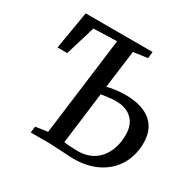

<svg xmlns="http://www.w3.org/2000/svg" viewBox="-163 -913 1100 1092"><g transform="rotate(30 386.5 -367.5)"><path d="M525 -455Q636 -455 694 -407Q752 -359 752 -270Q752 -187 714.5 -124Q677 -61 609 -26.5Q541 8 451 8Q431 8 390 5Q300 0 290 0H166L171 -41L250 -53L332 -695L179 -690L120 -495H56L98 -743H537L533 -700L440 -687L408 -440Q429 -446 462 -450.5Q495 -455 525 -455ZM450 -42Q539 -42 590 -102Q641 -162 641 -258Q641 -324 603 -360.5Q565 -397 498 -397Q476 -397 447.5 -393.5Q419 -390 402 -387L359 -48Q399 -42 450 -42Z"/></g></svg>

Font: Koeln Type Serif
Style: Italic
Weight: 400
Italic angle: -8°
Designer: Eben Sorkin
Foundry: Eben Sorkin
Version: Version 2.002